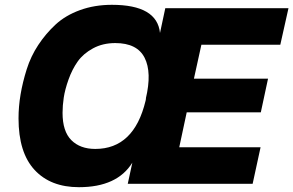

<svg xmlns="http://www.w3.org/2000/svg" viewBox="-20 -764 1219 798"><path d="M1179 -730 1145 -578H817L786 -437H1094L1064 -297H756L725 -152H1063L1030 0H511L530 -88Q467 14 308 14Q190 14 123.5 -58Q57 -130 57 -272Q57 -321 65.5 -371.5Q74 -422 91 -476Q108 -530 139 -577Q170 -624 211 -662Q252 -700 312.5 -722Q373 -744 445 -744Q633 -744 645 -627L667 -730ZM240 -295Q240 -218 276.5 -181.5Q313 -145 376 -145Q537 -145 585 -345L587 -355L586 -354Q612 -463 581 -524Q550 -585 459 -585Q407 -585 366.5 -563Q326 -541 303 -508.5Q280 -476 265 -434Q250 -392 245 -358.5Q240 -325 240 -295Z"/></svg>

Font: Nacelle Heavy
Style: Italic
Weight: 800
Italic angle: -12°
Designer: Sora Sagano
Foundry: Sora Sagano
Version: Version 1.000;FEAKit 1.0